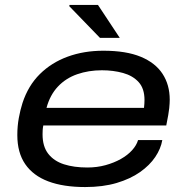

<svg xmlns="http://www.w3.org/2000/svg" viewBox="-20 -744 754 776"><path d="M324 12Q236 12 175 -11Q114 -34 82 -80.5Q50 -127 50 -198Q50 -234 56 -267Q62 -300 71 -328Q94 -398 141 -444.5Q188 -491 253.5 -515Q319 -539 398 -539Q490 -539 549 -514.5Q608 -490 637 -445.5Q666 -401 666 -341Q666 -328 664 -307Q662 -286 652 -237H155Q153 -227 152.5 -218Q152 -209 152 -201Q152 -152 175 -122.5Q198 -93 238.5 -80Q279 -67 333 -67Q372 -67 406.5 -76.5Q441 -86 468.5 -101.5Q496 -117 514 -137Q532 -157 538 -178H636Q630 -143 607.5 -109.5Q585 -76 546 -48.5Q507 -21 451.5 -4.5Q396 12 324 12ZM168 -308H562Q563 -317 563.5 -325Q564 -333 564 -340Q564 -386 540.5 -412Q517 -438 477.5 -449Q438 -460 392 -460Q338 -460 292 -444Q246 -428 214 -394Q182 -360 168 -308ZM384 -591 260 -719 261 -724H376L464 -591Z"/></svg>

Font: Archivo Expanded
Style: Italic
Weight: 400
Width: 7
Italic angle: -10°
Designer: Hector Gatti
Foundry: Omnibus-Type
Version: Version 2.001